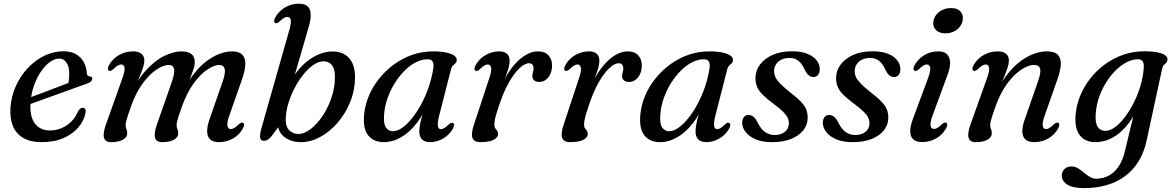

<svg xmlns="http://www.w3.org/2000/svg" viewBox="-20 -738 6174 1011"><path d="M90 -206.5Q90 -206.5 108.5 -213.5Q127 -220.5 157.2 -231.8Q187.5 -243 222.2 -256.2Q257 -269.5 290.2 -282Q323.5 -294.5 348 -304L336.5 -288Q340.5 -300.5 342.5 -316Q344.5 -331.5 344.5 -352.5Q344.5 -386.5 330.2 -408Q316 -429.5 292 -429.5Q268.5 -429.5 243.5 -411.8Q218.5 -394 196.5 -362.5Q174.5 -331 159.5 -289Q144.5 -247 141 -198.5Q135.5 -125 163.5 -88Q191.5 -51 243 -51Q274 -51 302.8 -62.8Q331.5 -74.5 354.8 -97.2Q378 -120 391 -152Q398 -163 403.8 -166.8Q409.5 -170.5 416 -170.5Q424 -170.5 428.5 -163.8Q433 -157 429.5 -141.5Q422.5 -103 393.2 -68Q364 -33 315 -11.2Q266 10.5 198.5 10.5Q141 10.5 103.2 -11.2Q65.5 -33 48.5 -73.2Q31.5 -113.5 35 -169.5Q39 -230 62.8 -283.5Q86.5 -337 125.2 -378.5Q164 -420 212.5 -444Q261 -468 314.5 -468Q353.5 -468 380.2 -452.5Q407 -437 421 -411Q435 -385 437 -353Q438 -345.5 441.5 -340.5Q445 -335.5 451.5 -335.5Q458.5 -336 462 -332.8Q465.5 -329.5 465.5 -323.5Q465.5 -316 459 -309.2Q452.5 -302.5 433.5 -296Q413.5 -289 381 -277.2Q348.5 -265.5 310.2 -251.8Q272 -238 234 -224.2Q196 -210.5 164.2 -199Q132.5 -187.5 113.2 -180.5Q94 -173.5 94 -173.5Z M807.5 -86 884.5 -306Q901.5 -355 896.2 -375.5Q891 -396 868 -396Q841 -396 804.5 -372Q768 -348 732 -299.8Q696 -251.5 670 -178.5Q659 -147.5 652.8 -128.5Q646.5 -109.5 644 -98.5Q641.5 -87.5 641.5 -80Q641.5 -67 645.8 -58Q650 -49 650 -36.5Q650 -15 627 -2.2Q604 10.5 565.5 10.5Q534 10.5 527.5 -13Q521 -36.5 539 -86L625 -327.5Q639 -367 635.5 -382.8Q632 -398.5 618 -398.5Q610 -398.5 600.5 -393.2Q591 -388 577.5 -374.5Q569.5 -367.5 564 -365.5Q558.5 -363.5 553.5 -365.5Q548 -368.5 548 -376Q548 -383.5 554 -395Q572 -428 606 -447.8Q640 -467.5 681 -467.5Q708.5 -467.5 724.2 -455.2Q740 -443 740 -419Q740 -404.5 734.2 -385.8Q728.5 -367 718 -341Q707.5 -315 692.5 -278.2Q677.5 -241.5 658.5 -191L656.5 -212Q695 -308 745 -363.8Q795 -419.5 845.2 -443.5Q895.5 -467.5 934.5 -467.5Q971 -467.5 989 -452.5Q1007 -437.5 1005.5 -406.5Q1005 -393 999.8 -376Q994.5 -359 985 -335Q975.5 -311 961.5 -276.2Q947.5 -241.5 929.5 -191L924.5 -212Q953.5 -283.5 988.8 -332.8Q1024 -382 1061.8 -411.5Q1099.5 -441 1135.5 -454.2Q1171.5 -467.5 1201 -467.5Q1239.5 -467.5 1256.2 -449.5Q1273 -431.5 1271.8 -398.8Q1270.5 -366 1254.5 -320.5L1187.5 -129.5Q1173.5 -90.5 1177.8 -74.5Q1182 -58.5 1195 -58.5Q1203.5 -58.5 1212.8 -63.8Q1222 -69 1235.5 -82Q1244 -89.5 1249.5 -91.5Q1255 -93.5 1259.5 -91.5Q1265.5 -88.5 1265.2 -80.8Q1265 -73 1259 -62Q1241.5 -29 1208 -9.2Q1174.5 10.5 1133.5 10.5Q1102.5 10.5 1087 -3.5Q1071.5 -17.5 1070.8 -44.5Q1070 -71.5 1083 -109.5L1151.5 -306Q1169 -355 1163 -375.5Q1157 -396 1134.5 -396Q1108 -396 1071.8 -371.8Q1035.5 -347.5 1000 -299.2Q964.5 -251 938.5 -178.5Q927.5 -147.5 921.2 -128.5Q915 -109.5 912.5 -98.5Q910 -87.5 910 -80Q910 -67 914.2 -58Q918.5 -49 918.5 -36Q918.5 -15 895.5 -2.2Q872.5 10.5 834 10.5Q813 10.5 803.2 0.2Q793.5 -10 794.8 -31.5Q796 -53 807.5 -86Z M1503 -578Q1514.5 -618 1510.8 -633.5Q1507 -649 1493.5 -649Q1485.5 -649 1476 -644Q1466.5 -639 1453 -626Q1445 -618.5 1439.5 -616.5Q1434 -614.5 1429 -616.5Q1423.5 -619.5 1423.5 -627.2Q1423.5 -635 1429.5 -646Q1441.5 -668 1460.5 -684.2Q1479.5 -700.5 1503.5 -709.5Q1527.5 -718.5 1554 -718.5Q1599.5 -718.5 1611.2 -687.5Q1623 -656.5 1606 -598L1508 -260.5L1489 -260Q1506 -306 1532 -344.2Q1558 -382.5 1590.5 -409.8Q1623 -437 1659 -452Q1695 -467 1732 -467Q1769 -467 1795.2 -451.2Q1821.5 -435.5 1835.5 -405.2Q1849.5 -375 1849.5 -332Q1849 -263 1824 -201.2Q1799 -139.5 1757.8 -91.8Q1716.5 -44 1666.2 -16.8Q1616 10.5 1565 10.5Q1510 10.5 1474.5 -18.8Q1439 -48 1442 -104.5L1464 -94L1409 -19.5Q1397.5 -6.5 1388.2 -1.5Q1379 3.5 1370 3.5Q1360.5 3.5 1354.8 -2.2Q1349 -8 1349 -20.8Q1349 -33.5 1354.5 -55.5ZM1682 -415Q1656 -414.5 1628.5 -395Q1601 -375.5 1575.5 -343.2Q1550 -311 1529.5 -271Q1509 -231 1497 -189.2Q1485 -147.5 1484.5 -110Q1484 -70 1503.8 -51.2Q1523.5 -32.5 1551 -32.5Q1576 -32.5 1602.8 -49.5Q1629.5 -66.5 1654.5 -95.8Q1679.5 -125 1699.8 -163.5Q1720 -202 1731.8 -245Q1743.5 -288 1743.5 -331.5Q1744 -362 1736 -380.5Q1728 -399 1714 -407.2Q1700 -415.5 1682 -415Z M2292.5 -129.5Q2282.5 -88.5 2286 -73.2Q2289.5 -58 2301 -58Q2310 -58 2319 -63.2Q2328 -68.5 2341.5 -81.5Q2349.5 -89 2355 -91Q2360.5 -93 2365.5 -90.5Q2371 -87.5 2371 -80Q2371 -72.5 2365 -61Q2347 -28.5 2313.8 -9Q2280.5 10.5 2245.5 10.5Q2216.5 10.5 2202.2 -4Q2188 -18.5 2188 -46Q2188 -57.5 2190 -71.5Q2192 -85.5 2197 -106.2Q2202 -127 2211 -157.8Q2220 -188.5 2234 -233.5L2243.5 -217Q2216 -144.5 2177.2 -93.5Q2138.5 -42.5 2093.2 -16Q2048 10.5 2000.5 10.5Q1948 10.5 1919 -24.8Q1890 -60 1897.5 -137Q1902.5 -187 1923 -235.2Q1943.5 -283.5 1977.5 -325.5Q2011.5 -367.5 2055.5 -399.5Q2099.5 -431.5 2151.5 -449.5Q2203.5 -467.5 2260 -467.5Q2302.5 -467.5 2330.5 -461.2Q2358.5 -455 2372.2 -444.8Q2386 -434.5 2385 -421Q2384 -410.5 2377.8 -404.5Q2371.5 -398.5 2364.8 -392.2Q2358 -386 2355.5 -375.5ZM2003 -141Q1998 -89.5 2011.2 -68.2Q2024.5 -47 2049.5 -47Q2072 -47 2097.8 -65Q2123.5 -83 2149.2 -114.8Q2175 -146.5 2197.5 -188.2Q2220 -230 2236.8 -278.2Q2253.5 -326.5 2261.5 -377Q2265.5 -403 2257.8 -414.5Q2250 -426 2232.5 -426Q2201 -426 2170 -410.2Q2139 -394.5 2110.8 -366.2Q2082.5 -338 2059.5 -301.5Q2036.5 -265 2021.8 -224Q2007 -183 2003 -141Z M2484 -365.5Q2478 -368.5 2478.2 -376Q2478.5 -383.5 2484.5 -395Q2496.5 -417 2515.8 -433.2Q2535 -449.5 2559.2 -458.5Q2583.5 -467.5 2609.5 -467.5Q2635 -467.5 2649.2 -455Q2663.5 -442.5 2663.5 -418.5Q2663.5 -397.5 2654.8 -370Q2646 -342.5 2634.2 -312.5Q2622.5 -282.5 2613 -255.2Q2603.5 -228 2602 -208L2594 -209Q2610 -268 2634.5 -315.8Q2659 -363.5 2688.5 -397.2Q2718 -431 2749.5 -449.2Q2781 -467.5 2812 -467.5Q2849.5 -467.5 2868.5 -446.2Q2887.5 -425 2887 -390.5Q2886 -364 2876.5 -345.2Q2867 -326.5 2852.2 -316.5Q2837.5 -306.5 2820 -306.5Q2801 -306.5 2792 -315.5Q2783 -324.5 2783 -336Q2783 -347 2786.2 -356.8Q2789.5 -366.5 2789.5 -377.5Q2789.5 -390 2783.8 -397.5Q2778 -405 2765 -405Q2743.5 -405 2715.2 -378.8Q2687 -352.5 2658.2 -301.2Q2629.5 -250 2605 -174Q2593.5 -139.5 2588.2 -118.8Q2583 -98 2583 -81.5Q2583 -69.5 2587.8 -62.8Q2592.5 -56 2597.5 -49.8Q2602.5 -43.5 2602.5 -32Q2602.5 -20.5 2591.8 -10.5Q2581 -0.5 2560.5 5Q2540 10.5 2509.5 10.5Q2486.5 10.5 2475.5 0.2Q2464.5 -10 2465 -31.2Q2465.5 -52.5 2476.5 -84.5L2556.5 -327Q2570 -366.5 2566 -382.5Q2562 -398.5 2548.5 -398.5Q2540.5 -398.5 2531 -393.2Q2521.5 -388 2508 -374.5Q2500 -367.5 2494.5 -365.5Q2489 -363.5 2484 -365.5Z M2956.5 -365.5Q2950.5 -368.5 2950.8 -376Q2951 -383.5 2957 -395Q2969 -417 2988.2 -433.2Q3007.5 -449.5 3031.8 -458.5Q3056 -467.5 3082 -467.5Q3107.5 -467.5 3121.8 -455Q3136 -442.5 3136 -418.5Q3136 -397.5 3127.2 -370Q3118.5 -342.5 3106.8 -312.5Q3095 -282.5 3085.5 -255.2Q3076 -228 3074.5 -208L3066.5 -209Q3082.5 -268 3107 -315.8Q3131.5 -363.5 3161 -397.2Q3190.5 -431 3222 -449.2Q3253.5 -467.5 3284.5 -467.5Q3322 -467.5 3341 -446.2Q3360 -425 3359.5 -390.5Q3358.5 -364 3349 -345.2Q3339.5 -326.5 3324.8 -316.5Q3310 -306.5 3292.5 -306.5Q3273.5 -306.5 3264.5 -315.5Q3255.5 -324.5 3255.5 -336Q3255.5 -347 3258.8 -356.8Q3262 -366.5 3262 -377.5Q3262 -390 3256.2 -397.5Q3250.5 -405 3237.5 -405Q3216 -405 3187.8 -378.8Q3159.5 -352.5 3130.8 -301.2Q3102 -250 3077.5 -174Q3066 -139.5 3060.8 -118.8Q3055.5 -98 3055.5 -81.5Q3055.5 -69.5 3060.2 -62.8Q3065 -56 3070 -49.8Q3075 -43.5 3075 -32Q3075 -20.5 3064.2 -10.5Q3053.5 -0.5 3033 5Q3012.5 10.5 2982 10.5Q2959 10.5 2948 0.2Q2937 -10 2937.5 -31.2Q2938 -52.5 2949 -84.5L3029 -327Q3042.5 -366.5 3038.5 -382.5Q3034.5 -398.5 3021 -398.5Q3013 -398.5 3003.5 -393.2Q2994 -388 2980.5 -374.5Q2972.5 -367.5 2967 -365.5Q2961.5 -363.5 2956.5 -365.5Z M3747 -129.5Q3737 -88.5 3740.5 -73.2Q3744 -58 3755.5 -58Q3764.5 -58 3773.5 -63.2Q3782.5 -68.5 3796 -81.5Q3804 -89 3809.5 -91Q3815 -93 3820 -90.5Q3825.5 -87.5 3825.5 -80Q3825.5 -72.5 3819.5 -61Q3801.5 -28.5 3768.2 -9Q3735 10.5 3700 10.5Q3671 10.5 3656.8 -4Q3642.5 -18.5 3642.5 -46Q3642.5 -57.5 3644.5 -71.5Q3646.5 -85.5 3651.5 -106.2Q3656.5 -127 3665.5 -157.8Q3674.5 -188.5 3688.5 -233.5L3698 -217Q3670.5 -144.5 3631.8 -93.5Q3593 -42.5 3547.8 -16Q3502.5 10.5 3455 10.5Q3402.5 10.5 3373.5 -24.8Q3344.5 -60 3352 -137Q3357 -187 3377.5 -235.2Q3398 -283.5 3432 -325.5Q3466 -367.5 3510 -399.5Q3554 -431.5 3606 -449.5Q3658 -467.5 3714.5 -467.5Q3757 -467.5 3785 -461.2Q3813 -455 3826.8 -444.8Q3840.5 -434.5 3839.5 -421Q3838.5 -410.5 3832.2 -404.5Q3826 -398.5 3819.2 -392.2Q3812.5 -386 3810 -375.5ZM3457.5 -141Q3452.5 -89.5 3465.8 -68.2Q3479 -47 3504 -47Q3526.5 -47 3552.2 -65Q3578 -83 3603.8 -114.8Q3629.5 -146.5 3652 -188.2Q3674.5 -230 3691.2 -278.2Q3708 -326.5 3716 -377Q3720 -403 3712.2 -414.5Q3704.5 -426 3687 -426Q3655.5 -426 3624.5 -410.2Q3593.5 -394.5 3565.2 -366.2Q3537 -338 3514 -301.5Q3491 -265 3476.2 -224Q3461.5 -183 3457.5 -141Z M4059.5 -27Q4092.5 -27 4113.2 -44.2Q4134 -61.5 4134 -88.5Q4134 -103.5 4127.5 -117.8Q4121 -132 4103.8 -149.2Q4086.5 -166.5 4053 -191.5Q4017 -218.5 3996 -239.2Q3975 -260 3966.5 -280.8Q3958 -301.5 3958 -327Q3958 -365.5 3981.2 -397.2Q4004.5 -429 4047.5 -448.5Q4090.5 -468 4151 -468Q4198.5 -468 4230.8 -455Q4263 -442 4279.8 -420.8Q4296.5 -399.5 4296.5 -374Q4296.5 -354.5 4287.5 -343.5Q4278.5 -332.5 4263 -332.5Q4248.5 -332.5 4237.5 -342Q4226.5 -351.5 4215.5 -375Q4202.5 -403.5 4183.5 -418.2Q4164.5 -433 4138 -433Q4100.5 -433 4078.2 -413.2Q4056 -393.5 4056 -363.5Q4056 -348 4062.5 -333Q4069 -318 4086.2 -299.8Q4103.5 -281.5 4136.5 -255Q4175 -225.5 4196 -203.8Q4217 -182 4225 -162.2Q4233 -142.5 4233 -118.5Q4233 -81 4210 -52Q4187 -23 4145 -6.2Q4103 10.5 4045.5 10.5Q3994.5 10.5 3959.5 -4.2Q3924.5 -19 3906.2 -42.8Q3888 -66.5 3888 -92Q3888.5 -110.5 3897.2 -121.5Q3906 -132.5 3920.5 -132.5Q3936.5 -132.5 3948.5 -122.2Q3960.5 -112 3971.5 -89Q3989 -55 4011 -41Q4033 -27 4059.5 -27Z M4484 -27Q4517 -27 4537.8 -44.2Q4558.5 -61.5 4558.5 -88.5Q4558.5 -103.5 4552 -117.8Q4545.5 -132 4528.2 -149.2Q4511 -166.5 4477.5 -191.5Q4441.5 -218.5 4420.5 -239.2Q4399.5 -260 4391 -280.8Q4382.5 -301.5 4382.5 -327Q4382.5 -365.5 4405.8 -397.2Q4429 -429 4472 -448.5Q4515 -468 4575.5 -468Q4623 -468 4655.2 -455Q4687.5 -442 4704.2 -420.8Q4721 -399.5 4721 -374Q4721 -354.5 4712 -343.5Q4703 -332.5 4687.5 -332.5Q4673 -332.5 4662 -342Q4651 -351.5 4640 -375Q4627 -403.5 4608 -418.2Q4589 -433 4562.5 -433Q4525 -433 4502.8 -413.2Q4480.5 -393.5 4480.5 -363.5Q4480.5 -348 4487 -333Q4493.5 -318 4510.8 -299.8Q4528 -281.5 4561 -255Q4599.5 -225.5 4620.5 -203.8Q4641.5 -182 4649.5 -162.2Q4657.5 -142.5 4657.5 -118.5Q4657.5 -81 4634.5 -52Q4611.5 -23 4569.5 -6.2Q4527.5 10.5 4470 10.5Q4419 10.5 4384 -4.2Q4349 -19 4330.8 -42.8Q4312.5 -66.5 4312.5 -92Q4313 -110.5 4321.8 -121.5Q4330.5 -132.5 4345 -132.5Q4361 -132.5 4373 -122.2Q4385 -112 4396 -89Q4413.5 -55 4435.5 -41Q4457.5 -27 4484 -27Z M4890.5 -130Q4876.5 -90.5 4880.2 -74.8Q4884 -59 4897.5 -59Q4906 -59 4915.2 -64.2Q4924.5 -69.5 4938 -82.5Q4946 -90 4951.5 -92Q4957 -94 4962 -91.5Q4968 -88.5 4967.8 -81Q4967.5 -73.5 4961.5 -62Q4943.5 -29 4910 -9.5Q4876.5 10 4836 10Q4805 10 4789.2 -4Q4773.5 -18 4773 -45Q4772.5 -72 4786.5 -110.5L4867 -327Q4881.5 -366.5 4877.8 -382.5Q4874 -398.5 4860 -398.5Q4852.5 -398.5 4842.8 -393.2Q4833 -388 4819.5 -374.5Q4811.5 -367.5 4806 -365.5Q4800.5 -363.5 4795.5 -365.5Q4790 -368.5 4790 -376Q4790 -383.5 4796 -395Q4814 -428 4847.2 -447.8Q4880.5 -467.5 4920.5 -467.5Q4949.5 -467.5 4965.2 -453.5Q4981 -439.5 4982.8 -412Q4984.5 -384.5 4969.5 -344ZM4957.5 -562.5Q4925.5 -562.5 4908.5 -580Q4891.5 -597.5 4894.5 -622.5Q4896.5 -642 4909 -658.8Q4921.5 -675.5 4941.8 -685.5Q4962 -695.5 4988 -695.5Q5021.5 -695.5 5037 -678Q5052.5 -660.5 5049.5 -635Q5047.5 -615 5035 -598.5Q5022.5 -582 5002.5 -572.2Q4982.5 -562.5 4957.5 -562.5Z M5106 -365.5Q5100.5 -368.5 5100.5 -376.2Q5100.5 -384 5106.5 -395Q5125 -428 5158.8 -447.8Q5192.5 -467.5 5233.5 -467.5Q5261 -467.5 5276.8 -455.2Q5292.5 -443 5292.5 -419Q5292.5 -404.5 5286.8 -385.8Q5281 -367 5270.5 -341Q5260 -315 5244.8 -278.2Q5229.5 -241.5 5211 -191L5209 -212Q5238 -284 5274 -333Q5310 -382 5348.5 -411.8Q5387 -441.5 5423.8 -454.5Q5460.5 -467.5 5490.5 -467.5Q5532.5 -467.5 5550 -449.8Q5567.5 -432 5565.8 -399Q5564 -366 5548 -320.5L5481 -129.5Q5467 -90 5470.8 -74.2Q5474.5 -58.5 5487.5 -58.5Q5496 -58.5 5505.2 -63.8Q5514.5 -69 5528 -82Q5536.5 -89.5 5541.8 -91.5Q5547 -93.5 5552 -91.5Q5558 -88.5 5557.8 -80.8Q5557.5 -73 5552 -62Q5534 -29 5500.5 -9.2Q5467 10.5 5426 10.5Q5395.5 10.5 5379.8 -3.5Q5364 -17.5 5363.2 -44.5Q5362.5 -71.5 5376 -109.5L5444.5 -306Q5462.5 -356 5456.8 -376Q5451 -396 5424 -396Q5403.5 -396 5376.8 -382.5Q5350 -369 5321.8 -342Q5293.5 -315 5267.8 -274Q5242 -233 5222.5 -178.5Q5211.5 -147.5 5205.2 -128.5Q5199 -109.5 5196.5 -98.5Q5194 -87.5 5194 -80Q5194 -67 5198.2 -58Q5202.5 -49 5202.5 -36.5Q5202.5 -15 5179.5 -2.2Q5156.5 10.5 5118 10.5Q5086.5 10.5 5080 -13Q5073.5 -36.5 5091.5 -86L5177.5 -327Q5191.5 -366.5 5188 -382.5Q5184.5 -398.5 5170.5 -398.5Q5162.5 -398.5 5153 -393.2Q5143.5 -388 5130 -374.5Q5122 -367.5 5116.5 -365.5Q5111 -363.5 5106 -365.5Z M6018.5 -1.5Q6000.5 84 5954.8 140.5Q5909 197 5841.2 224.8Q5773.5 252.5 5688 252.5Q5629 252.5 5600 234Q5571 215.5 5571 186.5Q5571 166.5 5584.8 152.5Q5598.5 138.5 5622 138.5Q5640.5 138.5 5656.5 148.2Q5672.5 158 5687.8 171Q5703 184 5718.8 193.5Q5734.5 203 5752 203Q5785 203 5815 188.5Q5845 174 5868.2 141.5Q5891.5 109 5904 55L5968 -211L5984 -200.5Q5958 -134 5921.2 -86.5Q5884.5 -39 5840.5 -14.2Q5796.5 10.5 5748 10.5Q5713.5 10.5 5688.8 -4.8Q5664 -20 5651.8 -51.2Q5639.5 -82.5 5643.5 -131.5Q5647.5 -183 5667.2 -232Q5687 -281 5720.2 -323.8Q5753.5 -366.5 5797.8 -399Q5842 -431.5 5894.8 -449.8Q5947.5 -468 6006 -468Q6047.5 -468 6075 -462.2Q6102.5 -456.5 6115.8 -446.5Q6129 -436.5 6127.5 -424.5Q6126.5 -413 6120.8 -407.5Q6115 -402 6108.8 -396.2Q6102.5 -390.5 6100 -379ZM5750 -141.5Q5747 -106.5 5753.2 -86.2Q5759.5 -66 5771.8 -57.5Q5784 -49 5799.5 -49Q5825 -49 5852 -69Q5879 -89 5904.2 -122.8Q5929.5 -156.5 5950.8 -198.8Q5972 -241 5985.5 -286.8Q5999 -332.5 6002 -375Q6005 -402 5997.8 -414Q5990.5 -426 5973 -426Q5943.5 -426 5913 -410.5Q5882.5 -395 5854.5 -367.2Q5826.5 -339.5 5804 -303.2Q5781.5 -267 5767.2 -225.8Q5753 -184.5 5750 -141.5Z"/></svg>

Font: Fraunces
Style: Italic
Weight: 400
Italic angle: -16°
Version: Version 1.000;[b76b70a41]